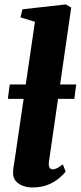

<svg xmlns="http://www.w3.org/2000/svg" viewBox="-20 -837 364 868"><path d="M201.5 -107.5Q199 -90.5 203.2 -81Q207.5 -71.5 219 -71.5Q226.5 -71.5 236 -75.8Q245.5 -80 264 -94L277 -61Q269 -51 250.5 -34.2Q232 -17.5 201 -3.5Q170 10.5 125 10.5Q105.5 10.5 85.5 3.8Q65.5 -3 52.2 -17.5Q39 -32 39 -56Q39 -62 39.8 -69.2Q40.5 -76.5 41.5 -83.8Q42.5 -91 43.5 -95L138 -738.5L72.5 -758.5L81.5 -795L277.5 -817L302 -803ZM324.5 -455 316 -390H15.5L24 -455Z"/></svg>

Font: Merriweather 36pt Black
Style: Italic
Weight: 900
Italic angle: -7.8°
Version: Version 2.101